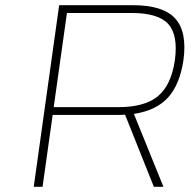

<svg xmlns="http://www.w3.org/2000/svg" viewBox="-20 -720 738 740"><path d="M573 0 462 -278Q453 -277 433 -277H183L144 0H110L208 -700H492Q609 -700 655.5 -648.5Q702 -597 687 -488Q673 -394 627.5 -344Q582 -294 496 -281L610 0ZM187 -307H436Q538 -307 589 -349.5Q640 -392 654 -488Q667 -585 628.5 -627.5Q590 -670 487 -670H238Z"/></svg>

Font: Fivo Sans Thin
Style: Regular
Weight: 250
Foundry: Alexander Slobzheninov
Version: 1.0